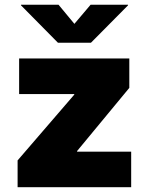

<svg xmlns="http://www.w3.org/2000/svg" viewBox="-20 -784 623 804"><path d="M53.7 0V-112.3L291 -387.7V-390.1H60.1V-539.1H521.5V-416L302.7 -151.4V-148.9H529.3V0ZM225.1 -764.2 291.5 -684.1 359.4 -764.2H516.1V-761.7L360.8 -605H222.7L67.9 -761.7V-764.2Z"/></svg>

Font: Inter 18pt Black
Style: Regular
Weight: 900
Designer: Rasmus Andersson
Foundry: rsms
Version: Version 4.001;git-66647c0bb